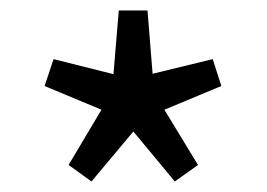

<svg xmlns="http://www.w3.org/2000/svg" viewBox="-20 -816 507 365"><path d="M153.9 -471 110.4 -502.4 172.9 -607.4 64.8 -652.5 81.8 -703.6 195.7 -675 205.8 -796.1H260.4L270.1 -675.8L384.4 -703.6L400.8 -652.5L292.5 -607.4L356.4 -502.4L312.3 -471L233.5 -566Z"/></svg>

Font: Noto Sans TC
Style: Regular
Weight: 100
Designer: Ryoko NISHIZUKA 西塚涼子 (kana, bopomofo & ideographs); Paul D. Hunt (Latin, Greek & Cyrillic); Sandoll Communications 산돌커뮤니
Foundry: Adobe
Version: Version 2.004;hotconv 1.0.118;makeotfexe 2.5.65603